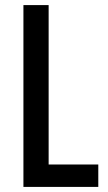

<svg xmlns="http://www.w3.org/2000/svg" viewBox="-20 -734 423 754"><path d="M72 0H366V-88H171V-714H72Z"/></svg>

Font: Noto Sans Gurmukhi UI ExtraCondensed Medium
Style: Regular
Weight: 500
Width: 2
Designer: Jelle Bosma - Monotype Design Team
Foundry: Monotype Imaging Inc.
Version: Version 2.004